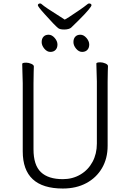

<svg xmlns="http://www.w3.org/2000/svg" viewBox="-20 -1068 750 1106"><path d="M538 -599 535 -702Q535 -705 540 -707Q545 -709 558.5 -709Q572 -709 587 -702.5Q602 -696 602 -687Q602 -671 601 -659L600 -597V-228Q600 -155 567.5 -99.5Q535 -44 477 -13Q419 18 342 18Q111 18 111 -196V-589Q111 -617 109 -660L108 -700Q108 -703 113 -705Q118 -707 131.5 -707Q145 -707 160 -700.5Q175 -694 175 -685Q175 -667 174 -654L173 -587V-208Q173 -117 215.5 -76.5Q258 -36 342 -36Q398 -36 443 -62.5Q488 -89 513 -135.5Q538 -182 538 -241ZM443 -868Q462 -868 478 -849.5Q494 -831 494 -811.5Q494 -792 483 -780.5Q472 -769 453 -769Q434 -769 418.5 -787.5Q403 -806 403 -825.5Q403 -845 413.5 -856.5Q424 -868 443 -868ZM260 -868Q279 -868 295 -849.5Q311 -831 311 -811.5Q311 -792 300 -780.5Q289 -769 270 -769Q251 -769 235.5 -787.5Q220 -806 220 -825.5Q220 -845 230.5 -856.5Q241 -868 260 -868ZM220 -1044Q240 -1026 322 -975L353 -955Q375 -969 378 -970Q452 -1018 484 -1044Q488 -1048 494 -1048Q500 -1048 503.5 -1045Q507 -1042 507 -1038.5Q507 -1035 503 -1029Q485 -1000 390 -909Q385 -904 374 -901Q363 -898 350 -898Q325 -898 315 -906Q295 -922 237 -987Q198 -1030 198 -1038Q198 -1042 201.5 -1045Q205 -1048 211 -1048Q217 -1048 220 -1044Z"/></svg>

Font: Moon Stars Kai T Light
Style: Regular
Weight: 300
Designer: GuiWonder
Version: Version 1.101